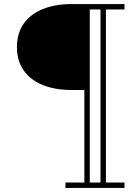

<svg xmlns="http://www.w3.org/2000/svg" viewBox="-20 -770 672 940"><path d="M328 -329.5Q250.5 -329.5 190.5 -353.2Q130.5 -377 96.8 -424Q63 -471 63 -539.5Q63 -608.5 96.8 -655.2Q130.5 -702 190.5 -726Q250.5 -750 328 -750H589.5V-723.5H408V-329.5ZM300.5 150V123.5H589.5V150ZM393 150V-750H419.5V150ZM472 150V-750H498.5V150Z"/></svg>

Font: Bodoni Moda SC 9pt SemiBold
Style: Regular
Weight: 600
Designer: Owen Earl
Foundry: indestructible type
Version: Version 2.005